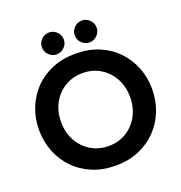

<svg xmlns="http://www.w3.org/2000/svg" viewBox="-156 -1024 1106 1171"><g transform="rotate(-20 397.0 -438.5)"><path d="M397 13Q313 13 245.5 -15.5Q178 -44 130 -94Q82 -144 56 -210Q30 -276 30 -351Q30 -426 56 -491.5Q82 -557 130 -607Q178 -657 245.5 -685Q313 -713 397 -713Q481 -713 548.5 -685Q616 -657 664 -607Q712 -557 738 -491.5Q764 -426 764 -351Q764 -276 738 -210Q712 -144 664 -94Q616 -44 548.5 -15.5Q481 13 397 13ZM397 -114Q462 -114 512.5 -145Q563 -176 592 -229.5Q621 -283 621 -351Q621 -419 592 -472Q563 -525 512.5 -556Q462 -587 397 -587Q333 -587 282 -556Q231 -525 202 -472Q173 -419 173 -351Q173 -283 202 -229.5Q231 -176 282 -145Q333 -114 397 -114ZM503 -747.8Q474.1 -747.8 453.1 -768.8Q432 -789.9 432 -818.8Q432 -847.6 453.1 -868.7Q474.1 -889.7 503 -889.7Q531.9 -889.7 552.9 -868.7Q574 -847.6 574 -818.8Q574 -789.9 552.9 -768.8Q531.9 -747.8 503 -747.8ZM290 -747.8Q261.1 -747.8 240.1 -768.8Q219 -789.9 219 -818.8Q219 -847.6 240.1 -868.7Q261.1 -889.7 290 -889.7Q318.9 -889.7 339.9 -868.7Q361 -847.6 361 -818.8Q361 -789.9 339.9 -768.8Q318.9 -747.8 290 -747.8Z"/></g></svg>

Font: MuseoModerno SemiBold
Style: Regular
Weight: 600
Designer: Pablo Cosgaya, Héctor Gatti, Marcela Romero, and the Authors of The MuseoModerno Project.
Foundry: Omnibus-Type Team
Version: Version 1.001